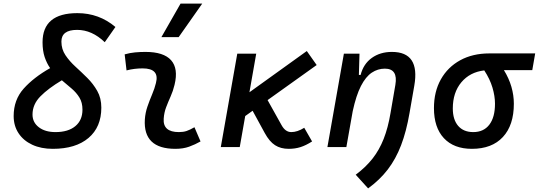

<svg xmlns="http://www.w3.org/2000/svg" viewBox="-20 -815 2986 1064"><path d="M272.5 9.8Q207.5 9.8 158.7 -12.9Q109.9 -35.6 82.8 -76.7Q55.7 -117.7 55.7 -171.9Q55.7 -261.7 111.3 -324Q167 -386.2 257.8 -437.5Q239.3 -463.9 227.5 -498.8Q215.8 -533.7 215.8 -580.6Q215.8 -742.2 408.7 -742.2Q528.8 -742.2 619.6 -665.5L560.5 -581.1Q489.7 -649.4 407.2 -649.4Q320.3 -649.4 320.3 -584.5Q320.3 -542.5 342.8 -509Q365.2 -475.6 398.2 -445.6Q431.2 -415.5 463.9 -383.1Q496.6 -350.6 519 -311Q541.5 -271.5 541.5 -218.3Q541.5 -110.8 470.5 -50.5Q399.4 9.8 272.5 9.8ZM322.8 -370.1Q248 -325.7 204.1 -281.2Q160.2 -236.8 160.2 -180.2Q160.2 -136.7 195.1 -109.9Q230 -83 287.6 -83Q357.9 -83 397.5 -116Q437 -148.9 437 -207.5Q437 -246.6 420.2 -274.2Q403.3 -301.8 377.2 -324Q351.1 -346.2 322.8 -370.1Z M1057.6 -109.9 1091.3 -31.2Q1061.5 -14.2 1028.3 -2.2Q995.1 9.8 952.1 9.8Q772.5 9.8 782.7 -153.3Q785.2 -189.9 797.1 -224.6Q809.1 -259.3 823 -292Q836.9 -324.7 844.2 -355Q865.2 -436 770.5 -436Q724.1 -436 681.2 -424.8L670.9 -513.7Q699.7 -522 728.5 -524.7Q757.3 -527.3 786.1 -527.3Q887.2 -527.3 928.2 -481.2Q969.2 -435.1 947.3 -345.2Q939 -310.5 925.5 -280.5Q912.1 -250.5 900.9 -221.2Q889.6 -191.9 887.2 -157.7Q881.8 -83 971.2 -83Q995.6 -83 1013.9 -89.1Q1032.2 -95.2 1057.6 -109.9ZM874.5 -609.4 980.5 -794.9H1100.6L970.2 -609.4Z M1203.6 0 1294.9 -517.6H1399.9L1362.3 -303.7L1680.2 -532.2L1734.9 -454.6L1462.9 -260.3L1540.5 -121.1Q1561.5 -83 1594.2 -83Q1627.9 -83 1666 -106.9L1709.5 -31.2Q1675.3 -9.3 1645.3 0.2Q1615.2 9.8 1580.1 9.8Q1535.6 9.8 1504.4 -10.3Q1473.1 -30.3 1447.3 -77.6L1379.9 -201.2L1338.9 -171.9L1308.6 0Z M1794.4 0 1885.7 -517.6H1972.2L1968.8 -399.9H1978.5Q1994.1 -460.9 2040.5 -494.1Q2086.9 -527.3 2151.9 -527.3Q2308.6 -527.3 2275.9 -340.3L2249.5 -189Q2231.9 -86.4 2202.6 -10Q2173.3 66.4 2128.9 124.3Q2084.5 182.1 2020 229L1951.2 153.3Q2006.3 112.3 2044.2 64.2Q2082 16.1 2106.2 -45.4Q2130.4 -106.9 2144 -188L2170.9 -344.2Q2186.5 -434.6 2112.8 -434.6Q2073.7 -434.6 2040.3 -412.4Q2006.8 -390.1 1980.2 -338.4Q1953.6 -286.6 1934.6 -198.7L1899.4 0Z M2595.2 9.8Q2495.1 9.8 2439.9 -49.3Q2384.8 -108.4 2384.8 -215.8Q2384.8 -307.1 2423.1 -375.2Q2461.4 -443.4 2530.5 -481.2Q2599.6 -519 2691.9 -519H2945.8L2929.7 -426.3H2772.5Q2800.3 -381.3 2814 -334.2Q2827.6 -287.1 2827.6 -240.2Q2827.6 -121.1 2766.8 -55.7Q2706.1 9.8 2595.2 9.8ZM2663.6 -424.8Q2584 -415.5 2536.6 -358.9Q2489.3 -302.2 2489.3 -213.9Q2489.3 -151.9 2519 -117.4Q2548.8 -83 2602.5 -83Q2660.2 -83 2691.7 -124Q2723.1 -165 2723.1 -240.2Q2723.1 -282.2 2709 -329.8Q2694.8 -377.4 2663.6 -424.8Z"/></svg>

Font: Cascadia Mono
Style: Italic
Weight: 400
Italic angle: -10°
Monospace: yes
Designer: Aaron Bell
Foundry: Saja Typeworks
Version: Version 2404.023; ttfautohint (v1.8.4)